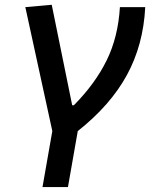

<svg xmlns="http://www.w3.org/2000/svg" viewBox="-20 -547 626 792"><path d="M155.3 224.6 195.8 -6.3 84.5 -517.6 193.4 -527.3 277.8 -112.8H284.7Q372.6 -201.7 419.9 -297.9Q467.3 -394 474.6 -517.6H579.1Q571.3 -361.8 503.4 -237.3Q435.5 -112.8 300.8 -6.3L260.3 224.6Z"/></svg>

Font: Cascadia Mono
Style: Italic
Weight: 400
Italic angle: -10°
Monospace: yes
Designer: Aaron Bell
Foundry: Saja Typeworks
Version: Version 2404.023; ttfautohint (v1.8.4)